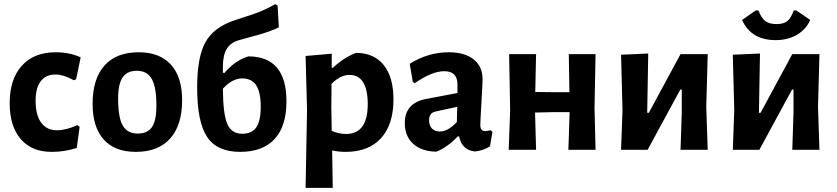

<svg xmlns="http://www.w3.org/2000/svg" viewBox="-20 -728 4066 933"><path d="M250 -474Q320 -474 372 -449L350 -343L339 -338Q288 -366 249 -366Q203 -366 178 -333.5Q153 -301 153 -239Q153 -169 180 -132Q207 -95 257 -95Q301 -95 356 -120L367 -112L353 -9Q294 10 231 10Q134 10 80.5 -52.5Q27 -115 27 -227Q27 -343 86 -408.5Q145 -474 250 -474Z M654 -474Q756 -474 810.5 -414Q865 -354 865 -241Q865 -120 807 -55Q749 10 640 10Q538 10 484 -50Q430 -110 430 -223Q430 -345 487.5 -409.5Q545 -474 654 -474ZM645 -384Q598 -384 576 -352Q554 -320 554 -249Q554 -157 576.5 -118Q599 -79 649 -79Q697 -79 718.5 -110.5Q740 -142 740 -214Q740 -305 717.5 -344.5Q695 -384 645 -384Z M1147 10Q1035 10 986.5 -62.5Q938 -135 938 -302Q938 -450 978 -522.5Q1018 -595 1119 -629L1213 -660Q1270 -680 1317 -708L1329 -701L1335 -595Q1294 -575 1233 -558L1142 -533Q1100 -521 1081.5 -490Q1063 -459 1063 -402V-375L1070 -373Q1123 -435 1187 -454Q1372 -454 1372 -235Q1372 -115 1314.5 -52.5Q1257 10 1147 10ZM1157 -347Q1109 -347 1063 -297Q1064 -173 1084.5 -125.5Q1105 -78 1157 -78Q1204 -78 1225.5 -109.5Q1247 -141 1247 -209Q1247 -280 1225 -313.5Q1203 -347 1157 -347Z M1592 -467V-399H1598Q1652 -449 1710 -471Q1797 -471 1844.5 -412Q1892 -353 1892 -245Q1892 -123 1831.5 -56.5Q1771 10 1660 10Q1625 10 1594 3L1597 185H1465L1472 -192L1465 -456ZM1590 -205 1592 -92Q1628 -77 1661 -77Q1769 -77 1767 -227Q1765 -364 1678 -364Q1635 -364 1591 -321Z M2161 -474Q2238 -474 2281.5 -439.5Q2325 -405 2325 -343Q2325 -326 2319.5 -231.5Q2314 -137 2314 -121Q2314 -91 2337 -91Q2347 -91 2364 -95L2373 -87L2361 -17Q2329 4 2288 8Q2225 2 2211 -65H2204Q2154 -12 2101 9Q2029 8 1988 -29Q1947 -66 1947 -130Q1947 -227 2050 -247L2203 -276V-317Q2203 -382 2139 -382Q2079 -382 1996 -324L1986 -330L1971 -418Q2060 -474 2161 -474ZM2202 -209 2096 -186Q2065 -179 2065 -144Q2065 -118 2079 -103.5Q2093 -89 2118 -89Q2157 -89 2200 -135Z M2452 0 2459 -192 2454 -465H2585L2581 -281L2667 -280H2747L2744 -465H2874L2869 -205L2874 0H2742L2748 -183H2661L2580 -181L2585 0Z M2998 0 3005 -192 2998 -462 3130 -468 3125 -180H3133L3287 -465H3419L3412 -208L3419 0H3287L3293 -183V-293H3286L3127 0Z M3850 -677 3917 -631Q3897 -585 3852.5 -559Q3808 -533 3749 -533Q3630 -533 3586 -631L3652 -677H3666Q3679 -641 3698.5 -626Q3718 -611 3753 -611Q3788 -611 3806 -625.5Q3824 -640 3837 -677ZM3541 0 3548 -192 3541 -462 3673 -468 3668 -180H3676L3830 -465H3962L3955 -208L3962 0H3830L3836 -183V-293H3829L3670 0Z"/></svg>

Font: Alegreya Sans SC
Style: Bold
Weight: 700
Designer: Juan Pablo del Peral
Foundry: Huerta Tipografica
Version: Version 2.007